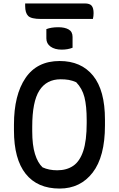

<svg xmlns="http://www.w3.org/2000/svg" viewBox="-20 -1074 690 1114"><path d="M249 -905Q277 -916 318 -916Q356 -916 378.5 -903Q401 -890 401 -860V-797Q373 -786 338 -786Q298 -786 273.5 -803.5Q249 -821 249 -851ZM326 -720Q451 -720 520 -635Q589 -550 589 -380V-346Q589 -165 517.5 -72.5Q446 20 326 20Q197 20 129 -65.5Q61 -151 61 -317V-351Q61 -523 128 -621.5Q195 -720 326 -720ZM167 -313Q167 -232 183 -180.5Q199 -129 227 -103Q264 -86 312 -86Q367 -86 405 -112Q443 -138 463 -198Q483 -258 483 -360V-376Q483 -459 470 -510Q457 -561 422 -597Q399 -607 378.5 -610.5Q358 -614 332 -614Q250 -614 208.5 -549Q167 -484 167 -339ZM126 -1054H472Q501 -1054 512 -1040.5Q523 -1027 523 -998Q523 -989 522 -980.5Q521 -972 519 -964H218Q161 -964 143.5 -981.5Q126 -999 126 -1039Z"/></svg>

Font: Recursive Sn Csl St Med
Style: Regular
Weight: 500
Version: Version 1.079;hotconv 1.0.112;makeotfexe 2.5.65598; ttfautoh